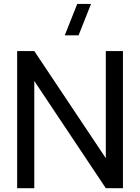

<svg xmlns="http://www.w3.org/2000/svg" viewBox="-20 -988 736 1008"><path d="M70 0H160V-563L535.5 0H625.5V-720H535.5V-157.5L160 -720H70ZM320 -802.5H392.5L458 -967.5H385.5Z"/></svg>

Font: Eudonet Medium
Style: Regular
Weight: 500
Designer: Mikhail Sharanda
Foundry: Mikhail Sharanda
Version: Version 4.503;Glyphs 3.1.2 (3151)